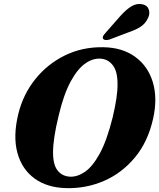

<svg xmlns="http://www.w3.org/2000/svg" viewBox="-20 -957 821 990"><path d="M513 -713.5Q611 -712 677 -664Q743 -616 768 -533.2Q793 -450.5 769.5 -345Q742.5 -225 675.2 -144.5Q608 -64 516 -24.2Q424 15.5 322.5 13Q223.5 11 158 -36.8Q92.5 -84.5 69.5 -169.8Q46.5 -255 74.5 -370Q99 -470 161.5 -548.2Q224 -626.5 314.2 -671Q404.5 -715.5 513 -713.5ZM342 -46Q379 -44.5 418.2 -71.2Q457.5 -98 494.2 -165Q531 -232 561 -352Q574 -407 580.2 -449.5Q586.5 -492 586 -524.5Q586 -589.5 561.5 -620.8Q537 -652 499 -654.5Q459.5 -657.5 419.8 -629.8Q380 -602 344.5 -537Q309 -472 283 -363Q267.5 -300 260.5 -252.8Q253.5 -205.5 253.5 -172Q253.5 -106 277.8 -76.8Q302 -47.5 342 -46ZM601 -875Q629.5 -907 657 -924Q684.5 -941 714 -935Q740 -929.5 747.2 -907.8Q754.5 -886 743 -863.5Q730.5 -836.5 707 -820.5Q683.5 -804.5 647 -792L544 -753Q534.5 -750 524.8 -750.8Q515 -751.5 511.5 -757.5Q508 -764.5 512.5 -772.2Q517 -780 524.5 -788Z"/></svg>

Font: Fraunces 9pt S000
Style: Bold Italic
Weight: 700
Italic angle: -16°
Version: Version 1.000; ttfautohint (v1.8.3)